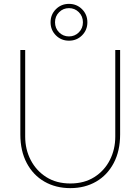

<svg xmlns="http://www.w3.org/2000/svg" viewBox="-20 -958 725 991"><path d="M343 13Q268 13 209.5 -20.5Q151 -54 118 -116.5Q85 -179 85 -264V-700H110V-253Q110 -187 138.5 -132Q167 -77 219 -44Q271 -11 343 -11Q415 -11 467 -44Q519 -77 547 -132Q575 -187 575 -253V-700H600V-264Q600 -179 567 -116.5Q534 -54 476 -20.5Q418 13 343 13ZM336 -748Q296 -748 268.5 -775.5Q241 -803 241 -843Q241 -883 268.5 -910.5Q296 -938 336 -938Q376 -938 403.5 -910.5Q431 -883 431 -843Q431 -803 403.5 -775.5Q376 -748 336 -748ZM336 -770Q366 -770 387 -791Q408 -812 408 -843Q408 -874 387 -895Q366 -916 336 -916Q306 -916 285 -895Q264 -874 264 -843Q264 -812 285 -791Q306 -770 336 -770Z"/></svg>

Font: MuseoModerno Thin Thin
Style: Regular
Weight: 250
Version: Version 1.003